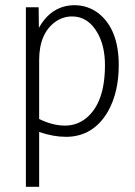

<svg xmlns="http://www.w3.org/2000/svg" viewBox="-20 -516 518 735"><path d="M228.5 -35.2Q181.6 -35.2 129.9 -60.5V-286.1Q129.9 -388.7 193.4 -433.6Q222.7 -453.1 255.9 -453.1Q317.4 -453.1 353.5 -389.6Q381.8 -339.8 381.8 -266.6Q381.8 -122.1 309.6 -63.5Q274.4 -35.2 228.5 -35.2ZM129.9 199.2V-10.7Q184.6 7.8 232.4 7.8Q336.9 7.8 393.6 -89.8Q434.6 -163.1 434.6 -266.6Q434.6 -403.3 357.4 -464.8Q316.4 -496.1 264.6 -496.1Q176.8 -495.1 128.9 -409.2L127.9 -488.3H79.1V199.2Z"/></svg>

Font: Yaldevi Colombo Light
Style: Regular
Weight: 300
Designer: Sol Matas, Denzil Rajitha, Kosala Senevirathne and Pathum Egodawatta
Foundry: Mooniak
Version: Version 1.020 ; ttfautohint (v1.6)